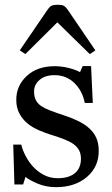

<svg xmlns="http://www.w3.org/2000/svg" viewBox="-20 -773 472 806"><path d="M353 -235.8Q373 -218.3 383.8 -195.3Q394.5 -172.4 394.5 -139.2Q394.5 -72.3 344.5 -29.8Q294.4 12.7 214.8 12.7Q172.9 12.7 137.5 -2.4Q102.1 -17.6 86.9 -30.3L77.1 1.5H40.5L35.6 -166H69.3Q73.2 -147 85.9 -121.6Q98.6 -96.2 116.7 -75.7Q135.7 -54.2 162.4 -39.6Q189 -24.9 222.2 -24.9Q269 -24.9 294.4 -46.1Q319.8 -67.4 319.8 -106.9Q319.8 -127.4 311.8 -142.3Q303.7 -157.2 288.1 -168.5Q272 -179.7 248.5 -188.7Q225.1 -197.8 196.3 -206.5Q173.3 -213.4 145.3 -225.3Q117.2 -237.3 97.2 -253.4Q75.7 -270.5 62 -295.4Q48.3 -320.3 48.3 -354Q48.3 -413.1 92.3 -454.1Q136.2 -495.1 210 -495.1Q238.3 -495.1 267.8 -487.8Q297.4 -480.5 315.9 -470.2L327.1 -495.6H362.3L369.6 -340.8H335.9Q325.7 -392.6 291.7 -425Q257.8 -457.5 209 -457.5Q168.9 -457.5 146 -437.5Q123 -417.5 123 -389.2Q123 -367.2 130.6 -352.5Q138.2 -337.9 153.3 -327.6Q168 -317.9 190.2 -309.3Q212.4 -300.8 245.1 -290Q277.3 -279.8 305.9 -266.1Q334.5 -252.4 353 -235.8ZM380.4 -561.5 356.9 -545.9 220.7 -679.2 86.4 -545.9 63 -561.5 178.7 -731Q187 -743.2 194.6 -748Q202.1 -752.9 222.7 -752.9Q242.2 -752.9 249.5 -747.8Q256.8 -742.7 263.7 -732.9Z"/></svg>

Font: UniBurma_GGSerif
Style: Book
Weight: 400
Designer: Victor San Kho Lin (for Burmese only and related typography optimization with it)
Foundry: http://www.unimm.org
Version: 2.0